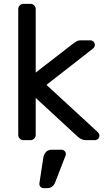

<svg xmlns="http://www.w3.org/2000/svg" viewBox="-20 -730 551 1000"><path d="M75 0ZM166 -27Q166 -16 158 -8Q150 0 139 0H102Q91 0 83 -8Q75 -16 75 -27V-683Q75 -694 83 -702Q91 -710 102 -710H139Q150 -710 158 -702Q166 -694 166 -683V-352L361 -503Q372 -511 380 -515.5Q388 -520 400 -520H450Q460 -520 467 -513Q474 -506 474 -496Q474 -485 463 -476L222 -288L488 -43Q498 -33 498 -24Q498 -14 491 -7Q484 0 474 0H427Q406 0 386 -17L166 -220ZM249 50H301Q310 50 316.5 56.5Q323 63 323 72Q323 76 322 79L268 218Q256 250 225 250H207Q198 250 191.5 243.5Q185 237 185 228V226L206 89Q209 73 219.5 61.5Q230 50 249 50Z"/></svg>

Font: Hezaedrus
Style: Regular
Weight: 400
Designer: Hubert & Fischer
Foundry: Hubert & Fischer
Version: Version 1.10;September 3, 2019;FontCreator 11.5.0.2425 64-bi